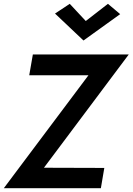

<svg xmlns="http://www.w3.org/2000/svg" viewBox="-38 -985 694 1005"><path d="M411 -875 327 -965 250 -914 399 -773 591 -911 527 -965ZM115 -591H425L-18 0H490L508 -106L192 -107L636 -700H134Z"/></svg>

Font: Jost Medium
Style: Italic
Weight: 500
Italic angle: -5°
Version: Version 3.710